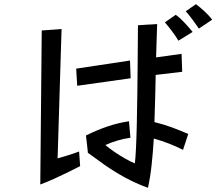

<svg xmlns="http://www.w3.org/2000/svg" viewBox="-20 -863 1040 920"><path d="M933 -726Q921 -744 902 -769.5Q883 -795 870 -809L919 -843Q939 -828 960 -808.5Q981 -789 997 -769ZM835 -668Q822 -690 803 -715Q784 -740 770 -756L822 -792Q841 -779 863.5 -755Q886 -731 903 -710ZM857 -145Q825 -161 791 -174.5Q757 -188 717 -199Q713 -133 706.5 -73Q700 -13 689 37Q631 16 578 -13Q525 -42 480.5 -73.5Q436 -105 401 -131Q401 -131 400 -142.5Q399 -154 397 -170Q395 -186 393.5 -199Q392 -212 392 -214Q445 -240 495 -257Q545 -274 598 -282L605 -203Q542 -194 485 -168Q504 -152 529.5 -134.5Q555 -117 581 -102.5Q607 -88 626 -80Q629 -100 631.5 -150.5Q634 -201 635.5 -268.5Q637 -336 638 -409.5Q639 -483 639.5 -551Q640 -619 640.5 -670Q641 -721 641 -742L733 -748Q732 -711 730.5 -670.5Q729 -630 728 -588L850 -605L853 -519L726 -504Q725 -448 723.5 -391Q722 -334 720 -278Q768 -266 805.5 -252Q843 -238 882 -221ZM364 -67Q339 -54 305.5 -37.5Q272 -21 237.5 -5.5Q203 10 173 21L180 -717L275 -724L256 -104Q278 -110 308 -119.5Q338 -129 359 -137ZM345 -534 603 -573 606 -488 350 -452Z"/></svg>

Font: Stick
Style: Regular
Weight: 400
Designer: Fontworks Inc.
Foundry: Fontworks Inc.
Version: Version 1.100